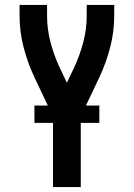

<svg xmlns="http://www.w3.org/2000/svg" viewBox="-20 -755 540 775"><path d="M194 0V-285L118 -445Q91 -503 75 -565Q59 -627 59 -691V-735H170V-691Q170 -638 183.5 -586Q197 -534 219 -486L250 -421L281 -486Q303 -534 316.5 -586Q330 -638 330 -691V-735H441V-691Q441 -627 425 -565Q409 -503 382 -445L306 -285V0ZM119 -259V-329H381V-259Z"/></svg>

Font: Iosevka SS08 Regular
Style: Bold
Weight: 700
Monospace: yes
Designer: Belleve Invis
Foundry: Belleve Invis
Version: Version 16.3.4; ttfautohint (v1.8.4)